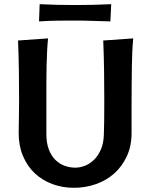

<svg xmlns="http://www.w3.org/2000/svg" viewBox="-20 -883 718 915"><path d="M201 -245Q201 -202 212.5 -171.5Q224 -141 243.5 -121.5Q263 -102 288 -93Q313 -84 339 -84Q361 -84 384.5 -93Q408 -102 428 -121.5Q448 -141 461 -171Q474 -201 475 -243Q476 -273 476.5 -309Q477 -345 477 -402Q477 -474 476 -544.5Q475 -615 472 -690L615 -700Q612 -670 610.5 -638.5Q609 -607 608.5 -569.5Q608 -532 607.5 -485.5Q607 -439 607 -379V-249Q607 -187 584.5 -138.5Q562 -90 524.5 -56.5Q487 -23 437 -5.5Q387 12 332 12Q277 12 229 -6Q181 -24 145.5 -57.5Q110 -91 89.5 -139.5Q69 -188 69 -249Q69 -278 70 -314.5Q71 -351 71 -402Q71 -474 70 -544.5Q69 -615 66 -690L209 -700Q206 -670 204.5 -638.5Q203 -607 202 -569.5Q201 -532 201 -485.5Q201 -439 201 -379ZM506 -781Q458 -782 420.5 -783.5Q383 -785 336 -785Q289 -785 251 -784.5Q213 -784 166 -781L169 -863Q216 -861 253.5 -860Q291 -859 339 -859Q386 -859 424 -860Q462 -861 510 -863Z"/></svg>

Font: CantoraOne
Style: Regular
Weight: 400
Designer: Pablo Impallari, Rodrigo Fuenzalida
Foundry: Pablo Impallari
Version: Version 1.001; ttfautohint (v0.8) -G 200 -r 50